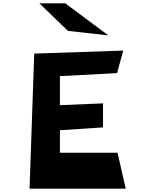

<svg xmlns="http://www.w3.org/2000/svg" viewBox="-20 -1130 930 1150"><path d="M387 -945 216 -1110H371L629 -918ZM157 0 185 -809 718 -827 681 -692 339 -674V-500L597 -511V-367L339 -350V-215H684L733 0Z"/></svg>

Font: OpenDyslexic
Style: Bold
Weight: 800
Designer: Abbie Gonzalez
Version: Version 0.920;hotconv 1.0.109;makeotfexe 2.5.65596